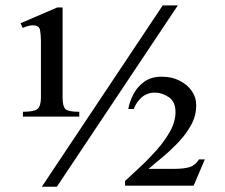

<svg xmlns="http://www.w3.org/2000/svg" viewBox="-20 -692 844 719"><path d="M705.1 3.4H448.2V-14.2Q472.2 -36.6 504.4 -66.4Q536.6 -96.2 566.9 -130.4Q597.2 -164.6 617.2 -200.7Q637.2 -236.8 637.2 -272.5Q637.2 -311.5 611.8 -328.4Q586.4 -345.2 560.5 -345.2Q530.3 -345.2 510 -326.9Q489.7 -308.6 481 -283.7H460.4Q465.3 -311 479.5 -338.9Q493.7 -366.7 519.8 -385.7Q545.9 -404.8 586.4 -404.8Q622.6 -404.8 651.6 -390.4Q680.7 -376 697.8 -351.8Q714.8 -327.6 714.8 -297.9Q714.8 -259.3 696 -224.6Q677.2 -189.9 648.4 -159.7Q619.6 -129.4 589.4 -104.2Q559.1 -79.1 536.1 -59.6H629.9Q668.5 -59.6 689.9 -66.2Q711.4 -72.8 725.1 -95.2H747.1ZM646 -671.9 192.9 7.3H136.7L589.4 -671.9ZM65.9 -255.4V-273.4Q106.9 -273.4 120.1 -283.7Q133.3 -293.9 133.3 -328.1V-536.6Q133.3 -560.5 130.1 -578.6Q127 -596.7 104.5 -597.2Q88.4 -597.7 64.9 -587.4L57.1 -605L194.3 -664.1H214.4V-328.1Q214.4 -293.9 224.9 -283.7Q235.4 -273.4 276.9 -273.4V-255.4Z"/></svg>

Font: Awami Nastaliq
Style: Bold
Weight: 700
Designer: Peter Martin, SIL International
Foundry: SIL International
Version: Version 3.100